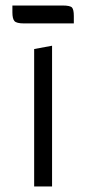

<svg xmlns="http://www.w3.org/2000/svg" viewBox="-20 -677 313 697"><path d="M169 -511V0H104V-499ZM25 -632V-657H207Q235 -657 241.5 -649.5Q248 -642 248 -619V-592H67Q40 -592 32.5 -600.5Q25 -609 25 -632Z"/></svg>

Font: Changa ExtraLight
Style: Regular
Weight: 275
Designer: Eduardo Rodriguez Tunni
Foundry: Eduardo Rodriguez Tunni
Version: Version 2.002; ttfautohint (v1.5) -l 8 -r 50 -G 200 -x 14 -H